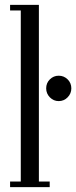

<svg xmlns="http://www.w3.org/2000/svg" viewBox="-20 -770 314 790"><path d="M21.5 0V-23H65.5V-727H21.5V-750H140V-23H184.5V0ZM221.5 -354Q200.5 -354 185.2 -369.5Q170 -385 170 -406.5Q170 -428.5 185.2 -443.5Q200.5 -458.5 221.5 -458.5Q243 -458.5 258.2 -443.5Q273.5 -428.5 273.5 -406.5Q273.5 -385 258.2 -369.5Q243 -354 221.5 -354Z"/></svg>

Font: Imbue 50pt
Style: Regular
Weight: 400
Designer: Tyler Finck
Foundry: Etcetera Type Company
Version: Version 1.102; ttfautohint (v1.8.3)